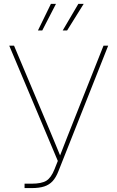

<svg xmlns="http://www.w3.org/2000/svg" viewBox="-20 -961 600 981"><path d="M105.5 0V-22.5H141.6Q192.4 -22.5 216.8 -37.6Q241.2 -52.7 258.3 -95.7L275.4 -138.7L27.3 -727.5H51.8L203.6 -367.2Q218.3 -332.5 232.7 -298.1Q247.1 -263.7 261.5 -229Q275.9 -194.3 290 -159.7H284.2Q304.2 -211.9 324.7 -263.7Q345.2 -315.4 365.7 -367.2L508.8 -727.5H532.7L278.8 -86.9Q266.1 -54.2 248.8 -35.4Q231.4 -16.6 205.8 -8.3Q180.2 0 141.6 0ZM195.8 -805.2H173.8L240.2 -941.4H266.1ZM322.8 -805.2H300.3L380.4 -941.4H407.7Z"/></svg>

Font: Inter 18pt Thin
Style: Regular
Weight: 250
Designer: Rasmus Andersson
Foundry: rsms
Version: Version 4.001;git-66647c0bb